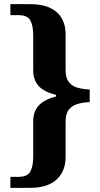

<svg xmlns="http://www.w3.org/2000/svg" viewBox="-20 -780 482 925"><path d="M30 125V72H69Q112 72 126 46.5Q140 21 140 -26V-197Q140 -242 166.5 -271.5Q193 -301 250 -315V-323Q192 -337 166 -366Q140 -395 140 -440V-610Q140 -657 126 -682Q112 -707 69 -707H30V-760H125Q209 -760 252.5 -722Q296 -684 296 -614V-442Q296 -405 311.5 -385Q327 -365 353.5 -357.5Q380 -350 412 -349V-288Q380 -287 353.5 -279Q327 -271 311.5 -251.5Q296 -232 296 -194V-23Q296 45 252.5 85Q209 125 125 125Z"/></svg>

Font: Noto Serif Yezidi
Style: Bold
Weight: 700
Designer: Dalton Maag Ltd
Foundry: Dalton Maag Ltd
Version: Version 1.001; ttfautohint (v1.8.4.7-5d5b)